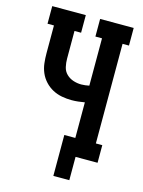

<svg xmlns="http://www.w3.org/2000/svg" viewBox="-128 -810 755 1011"><g transform="rotate(15 250.0 -304.0)"><path d="M265 127V-96H325V-290Q308 -287 290 -285Q272 -283 254 -283Q227 -283 200.5 -288Q174 -293 150.5 -305.5Q127 -318 108.5 -338Q90 -358 79.5 -382.5Q69 -407 66 -434Q63 -461 63 -488V-639H28V-735H211V-639H175V-488Q175 -466 180 -443.5Q185 -421 201 -405.5Q217 -390 238.5 -383Q260 -376 282 -376Q293 -376 304 -377.5Q315 -379 325 -381V-639H289V-735H472V-639H437V-96H472V0H352V127Z"/></g></svg>

Font: Iosevka Slab
Style: Bold
Weight: 700
Monospace: yes
Designer: Belleve Invis
Foundry: Belleve Invis
Version: Version 11.1.1; ttfautohint (v1.8.3)